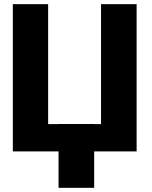

<svg xmlns="http://www.w3.org/2000/svg" viewBox="-20 -731 733 927"><path d="M434.6 -131.8H467.8V-710.9H639.6V0H434.6V175.8H262.7V0H42V-710.9H212.4V-131.8H262.7V-132.3H434.6Z"/></svg>

Font: Sadagaat-English
Style: Regular
Weight: 900
Designer: Ahmed alsheikh
Foundry: Ahmed alsheikh Design
Version: Version 2.137;January 17, 2018;FontCreator 11.0.0.2408 64-bi